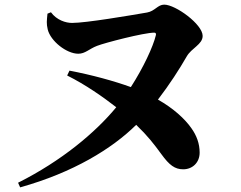

<svg xmlns="http://www.w3.org/2000/svg" viewBox="-20 -772 1040 829"><path d="M185 -713C182 -682 180 -671 186 -645C198 -595 267 -540 318 -540C348 -540 365 -561 399 -574C432 -587 601 -631 646 -631C652 -631 655 -627 653 -620C641 -570 599 -480 545 -396C473 -422 379 -448 280 -467L270 -446C350 -406 424 -354 482 -309C392 -200 247 -78 58 17L67 37C296 -27 464 -130 568 -233C618 -185 644 -151 677 -106C711 -59 735 -41 771 -41C811 -41 842 -70 842 -113C842 -152 829 -187 806 -219C778 -259 729 -304 662 -342C712 -407 755 -474 786 -528C807 -565 855 -580 855 -617C855 -667 738 -752 689 -752C661 -752 649 -724 615 -718C539 -705 352 -673 291 -673C264 -673 225 -685 200 -719Z"/></svg>

Font: Noto Serif KR Black
Style: Regular
Weight: 900
Version: Version 1.001;PS 1.001;hotconv 16.6.54;makeotf.lib2.5.65590